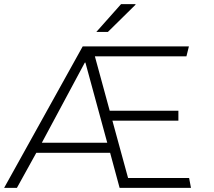

<svg xmlns="http://www.w3.org/2000/svg" viewBox="-39 -911 1037 931"><path d="M-19 0 362 -686H877L865 -638H421L493 -374H826V-326H506L582 -48H878L887 0H541L495 -170H137L43 0ZM164 -219H481L375 -608L372 -607ZM428 -756 548 -891H618V-888L484 -756Z"/></svg>

Font: Chivo Medium Thin
Style: Italic
Weight: 250
Italic angle: -8.05°
Version: Version 2.002